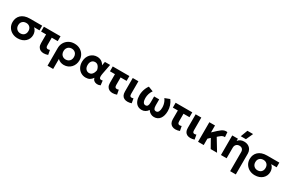

<svg xmlns="http://www.w3.org/2000/svg" viewBox="184 -2423 6418 4291"><g transform="rotate(30 3393.0 -277.0)"><path d="M307 15Q228 15 165.2 -18.5Q102.5 -52 66 -111Q29.5 -170 29.5 -247Q29.5 -302 48.5 -349Q67.5 -396 104.8 -431Q142 -466 198 -485.5Q254 -505 328.5 -505H644.5V-384.5H504.5Q542 -353 558.8 -310.5Q575.5 -268 575.5 -223Q575.5 -172.5 556.5 -129.2Q537.5 -86 502.2 -53.5Q467 -21 417.5 -3Q368 15 307 15ZM308 -111.5Q346.5 -111.5 375.8 -127.8Q405 -144 421.8 -174.2Q438.5 -204.5 438.5 -246.5Q438.5 -309 401.8 -345.2Q365 -381.5 306 -381.5Q268 -381.5 238.2 -366Q208.5 -350.5 191 -320.8Q173.5 -291 173.5 -249.5Q173.5 -187 211 -149.2Q248.5 -111.5 308 -111.5Z M979 14Q932.5 14 896 -4Q859.5 -22 838.5 -59.8Q817.5 -97.5 817.5 -156V-380H688.5V-505H1118V-380H963.5V-188Q963.5 -146 977.2 -129.5Q991 -113 1017.5 -113Q1029 -113 1040.8 -115.8Q1052.5 -118.5 1065 -123L1087.5 -6.5Q1060 3.5 1032.5 8.8Q1005 14 979 14Z M1195 210V-244.5Q1195 -322.5 1230.5 -384.8Q1266 -447 1329 -483.5Q1392 -520 1475 -520Q1558.5 -520 1621.2 -483.8Q1684 -447.5 1719 -386.8Q1754 -326 1754 -252.5Q1754 -196 1735.2 -147.5Q1716.5 -99 1682.2 -62.5Q1648 -26 1601 -5.5Q1554 15 1498 15Q1451.5 15 1410.5 -1.5Q1369.5 -18 1340.5 -48V210ZM1475 -111.5Q1514 -111.5 1544.8 -128.8Q1575.5 -146 1592.8 -177.5Q1610 -209 1610 -252.5Q1610 -296 1592.5 -327.5Q1575 -359 1544.5 -376.2Q1514 -393.5 1475 -393.5Q1436.5 -393.5 1406 -376.2Q1375.5 -359 1358 -327.5Q1340.5 -296 1340.5 -252.5Q1340.5 -209 1357.8 -177.5Q1375 -146 1405.5 -128.8Q1436 -111.5 1475 -111.5Z M2062.5 15Q1994 15 1938.8 -18.2Q1883.5 -51.5 1850.8 -111.8Q1818 -172 1818 -252.5Q1818 -313 1836.8 -362.2Q1855.5 -411.5 1888.5 -446.8Q1921.5 -482 1965.2 -501Q2009 -520 2060.5 -520Q2103.5 -520 2139 -506.2Q2174.5 -492.5 2201.2 -467Q2228 -441.5 2245 -406.5L2263.5 -505H2398L2350.5 -260Q2341.5 -212.5 2341.2 -181.5Q2341 -150.5 2350.2 -134.5Q2359.5 -118.5 2379 -115.2Q2398.5 -112 2428.5 -120L2442.5 -4Q2396.5 17.5 2353 14.2Q2309.5 11 2278.2 -13.2Q2247 -37.5 2237 -80Q2207 -33 2164.5 -9Q2122 15 2062.5 15ZM2078 -111.5Q2112 -111.5 2137.2 -129Q2162.5 -146.5 2179.2 -178.8Q2196 -211 2204 -256Q2201 -273 2195 -291.8Q2189 -310.5 2179.2 -328.8Q2169.5 -347 2155.2 -361.5Q2141 -376 2121.8 -384.8Q2102.5 -393.5 2077 -393.5Q2042.5 -393.5 2016.8 -376.5Q1991 -359.5 1976.5 -328Q1962 -296.5 1962 -253Q1962 -186 1995.2 -148.8Q2028.5 -111.5 2078 -111.5Z M2756 14Q2709.5 14 2673 -4Q2636.5 -22 2615.5 -59.8Q2594.5 -97.5 2594.5 -156V-380H2465.5V-505H2895V-380H2740.5V-188Q2740.5 -146 2754.2 -129.5Q2768 -113 2794.5 -113Q2806 -113 2817.8 -115.8Q2829.5 -118.5 2842 -123L2864.5 -6.5Q2837 3.5 2809.5 8.8Q2782 14 2756 14Z M3142 14Q3094.5 14 3058.2 -3.8Q3022 -21.5 3002 -58.5Q2982 -95.5 2982 -154V-505H3128V-181Q3128 -142 3140.2 -126.2Q3152.5 -110.5 3178 -110.5Q3188 -110.5 3199.5 -113.2Q3211 -116 3223.5 -120.5L3244.5 -3.5Q3217.5 5 3191.5 9.5Q3165.5 14 3142 14Z M3510 15Q3443.5 15 3397.2 -17Q3351 -49 3327.2 -108.2Q3303.5 -167.5 3303.5 -250Q3303.5 -297 3313.8 -344.5Q3324 -392 3343.5 -436.5Q3363 -481 3390.5 -517.5L3516.5 -469Q3500.5 -447.5 3488 -422.8Q3475.5 -398 3466.8 -371.2Q3458 -344.5 3453.8 -316.2Q3449.5 -288 3449.5 -259Q3449.5 -195 3469.5 -156.8Q3489.5 -118.5 3529.5 -118Q3569 -118 3585.2 -146.2Q3601.5 -174.5 3601.5 -234.5V-386.5H3732.5V-234.5Q3732.5 -174.5 3749 -146.2Q3765.5 -118 3804.5 -118Q3824.5 -118.5 3839.5 -128.2Q3854.5 -138 3864.5 -156.5Q3874.5 -175 3879.8 -200.8Q3885 -226.5 3885 -259Q3885 -298 3877.2 -335Q3869.5 -372 3854.5 -406Q3839.5 -440 3817.5 -469L3943.5 -517.5Q3985.5 -462.5 4008 -394.8Q4030.5 -327 4030.5 -256Q4030.5 -194.5 4017 -144.5Q4003.5 -94.5 3977.2 -58.8Q3951 -23 3912.5 -4Q3874 15 3824 15Q3777.5 15 3735.5 -9Q3693.5 -33 3667 -76.5Q3641 -33 3599 -9Q3557 15 3510 15Z M4379 14Q4332.5 14 4296 -4Q4259.5 -22 4238.5 -59.8Q4217.5 -97.5 4217.5 -156V-380H4088.5V-505H4518V-380H4363.5V-188Q4363.5 -146 4377.2 -129.5Q4391 -113 4417.5 -113Q4429 -113 4440.8 -115.8Q4452.5 -118.5 4465 -123L4487.5 -6.5Q4460 3.5 4432.5 8.8Q4405 14 4379 14Z M4765 14Q4717.5 14 4681.2 -3.8Q4645 -21.5 4625 -58.5Q4605 -95.5 4605 -154V-505H4751V-181Q4751 -142 4763.2 -126.2Q4775.5 -110.5 4801 -110.5Q4811 -110.5 4822.5 -113.2Q4834 -116 4846.5 -120.5L4867.5 -3.5Q4840.5 5 4814.5 9.5Q4788.5 14 4765 14Z M4958.5 0V-505H5104.5V-326L5207.5 -422Q5245 -456.5 5278 -479.5Q5311 -502.5 5344.8 -511.8Q5378.5 -521 5418.5 -515L5428 -390Q5400 -392.5 5377.5 -385.2Q5355 -378 5334.2 -363.2Q5313.5 -348.5 5290.5 -327.5L5264.5 -304.5L5449 0H5285L5162 -218L5104.5 -164V0Z M5908 210V-282.5Q5908 -330.5 5881.2 -359Q5854.5 -387.5 5804 -387.5Q5772 -387.5 5747.5 -373.2Q5723 -359 5709.2 -333.5Q5695.5 -308 5695.5 -274.5V0H5549.5V-505H5695.5V-448Q5724.5 -486 5764.2 -503Q5804 -520 5847.5 -520Q5918 -520 5963.8 -492.2Q6009.5 -464.5 6031.8 -420.5Q6054 -376.5 6054 -328V210ZM5723 -585 5791 -764.5H5937.5L5856 -585Z M6427 15Q6348 15 6285.2 -18.5Q6222.5 -52 6186 -111Q6149.5 -170 6149.5 -247Q6149.5 -302 6168.5 -349Q6187.5 -396 6224.8 -431Q6262 -466 6318 -485.5Q6374 -505 6448.5 -505H6764.5V-384.5H6624.5Q6662 -353 6678.8 -310.5Q6695.5 -268 6695.5 -223Q6695.5 -172.5 6676.5 -129.2Q6657.5 -86 6622.2 -53.5Q6587 -21 6537.5 -3Q6488 15 6427 15ZM6428 -111.5Q6466.5 -111.5 6495.8 -127.8Q6525 -144 6541.8 -174.2Q6558.5 -204.5 6558.5 -246.5Q6558.5 -309 6521.8 -345.2Q6485 -381.5 6426 -381.5Q6388 -381.5 6358.2 -366Q6328.5 -350.5 6311 -320.8Q6293.5 -291 6293.5 -249.5Q6293.5 -187 6331 -149.2Q6368.5 -111.5 6428 -111.5Z"/></g></svg>

Font: Geologica Cursive SemiBold
Style: Regular
Weight: 600
Designer: Sindre Bremnes, Frode Helland
Foundry: Monokrom Skriftforlag AS
Version: Version 1.010;gftools[0.9.28]